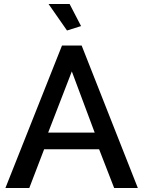

<svg xmlns="http://www.w3.org/2000/svg" viewBox="-20 -937 715 957"><path d="M384 -807 327 -917H222L314 -785ZM126 0 200 -193H474L549 0H667L387 -710H289L7 0ZM338 -581 452 -276H220Z"/></svg>

Font: RT Raleway SemiBold
Style: Regular
Weight: 400
Designer: Matt McInerney, Pablo Impallari, Rodrigo Fuenzalida — Edited by Milan Moffatt in April 2016
Foundry: Matt McInerney, Pablo Impallari, Rodrigo Fuenzalida — Edited by Milan Moffatt in April 2016
Version: Version 3.001